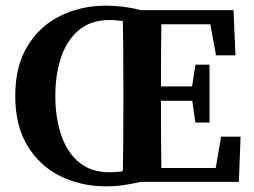

<svg xmlns="http://www.w3.org/2000/svg" viewBox="-20 -644 898 680"><path d="M176 -304Q176 -228 196.5 -166.5Q217 -105 259.5 -69.5Q302 -34 367 -34Q399 -34 425 -39.5Q451 -45 480 -59V0Q449 7 418 11.5Q387 16 356 16Q268 16 195 -19.5Q122 -55 78 -126.5Q34 -198 34 -304Q34 -411 78 -482Q122 -553 195 -588.5Q268 -624 356 -624Q385 -624 417 -620Q449 -616 480 -608V-548Q451 -562 424.5 -567.5Q398 -573 367 -573Q302 -573 259.5 -537.5Q217 -502 196.5 -441.5Q176 -381 176 -304ZM417 -285V-322Q417 -393 416.5 -465Q416 -537 414 -608H552Q551 -538 550.5 -466.5Q550 -395 550 -322V-291Q550 -215 550.5 -143Q551 -71 552 0H414Q416 -69 416.5 -140.5Q417 -212 417 -285ZM658 -307V-323L672 -415H722V-210H672ZM688 -338V-287H484V-338ZM745 -448 725 -558H484V-608H807L814 -448ZM763 -160H832L826 0H484V-49H744Z"/></svg>

Font: Lisu Bosa Black
Style: Regular
Weight: 900
Designer: David Morse, Annie Olsen, Victor Gaultney, Frank Grießhammer (Latin)
Foundry: SIL International
Version: Version 2.000